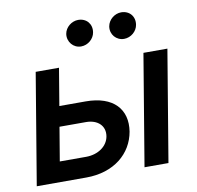

<svg xmlns="http://www.w3.org/2000/svg" viewBox="-83 -842 950 928"><g transform="rotate(-10 392.0 -378.5)"><path d="M327.4 -362.9H198.2L228.7 -545.5H114.3L23.4 0H266.7C403.1 0 492.9 -77.1 511 -182.2C528.1 -289.4 463.4 -362.9 327.4 -362.9ZM153.8 -98.7 181.5 -264.2H311.4C369 -264.2 405.2 -229.8 397 -179.7C389.2 -131.7 342 -98.7 283 -98.7ZM291.5 -700.3C285.9 -661.9 314.3 -628.2 352.3 -628.2C386.4 -628.2 415.8 -654.5 420.5 -685.4C427.2 -725.5 400.6 -757.1 359.7 -757.1C328.1 -757.1 296.9 -733 291.5 -700.3ZM502.5 -700.3C496.1 -660.9 525.2 -628.2 563.2 -628.2C597.3 -628.2 626.8 -654.5 631.4 -685.4C638.1 -725.5 611.5 -757.1 570.7 -757.1C539.1 -757.1 508.2 -733 502.5 -700.3ZM552.2 0H669.7L760.7 -545.5H643.1Z"/></g></svg>

Font: Magic Ui Pro Semi Bold
Style: Italic
Weight: 600
Italic angle: -9.39999°
Designer: Stefan Endress, Andreas Faust
Version: Version 1.000;FEAKit 1.0